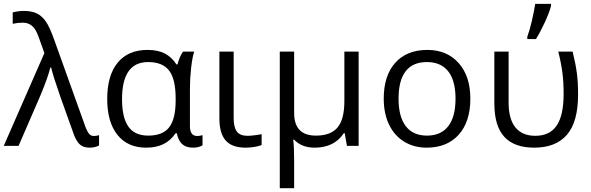

<svg xmlns="http://www.w3.org/2000/svg" viewBox="-26 -769 3117 1012"><path d="M-6.3 0 208 -489.3 181.6 -563Q168.5 -601.1 157 -616.9Q145.5 -632.8 130.4 -641.1Q115.2 -649.4 92.8 -649.4Q66.9 -649.4 41 -643.6V-703.6Q71.8 -711.4 100.1 -711.4Q141.6 -711.4 168.9 -697.8Q196.3 -684.1 216.3 -654.8Q236.3 -625.5 260.7 -556.6L425.3 -97.7Q434.1 -75.2 443.6 -63.7Q453.1 -52.2 468.8 -52.2Q481 -52.2 496.1 -56.6V-2Q474.1 9.3 446.8 9.3Q413.1 9.3 394.3 -8.1Q375.5 -25.4 362.3 -63L291.5 -260.7Q253.4 -369.6 243.7 -413.1H239.3Q226.6 -360.4 187 -265.6L71.8 0Z M755.4 -54.2Q832 -54.2 866 -98.4Q899.9 -142.6 899.9 -241.2V-248Q899.9 -352.1 865.5 -397Q831.1 -441.9 754.4 -441.9Q617.2 -441.9 617.2 -246.1Q617.2 -149.9 650.4 -102.1Q683.6 -54.2 755.4 -54.2ZM744.1 9.3Q647 9.3 593 -58.1Q539.1 -125.5 539.1 -247.1Q539.1 -371.6 594.2 -438.7Q649.4 -505.9 751.5 -505.9Q806.6 -505.9 843 -486.8Q879.4 -467.8 903.8 -429.7H909.7Q920.4 -471.7 939 -497.1H997.6Q987.8 -467.3 981.4 -411.4Q975.1 -355.5 975.1 -302.7V-104Q975.1 -52.2 1013.2 -52.2Q1026.4 -52.2 1041.5 -56.6V-2.9Q1020.5 9.3 991.2 9.3Q954.6 9.3 934.3 -9.3Q914.1 -27.8 905.8 -66.9H899.9Q873 -27.8 835.2 -9.3Q797.4 9.3 744.1 9.3Z M1205.6 -497.1V-146Q1205.6 -98.6 1222.2 -75.9Q1238.8 -53.2 1278.3 -53.2Q1294.9 -53.2 1317.9 -56.2Q1340.8 -59.1 1353 -62V-4.4Q1338.9 1.5 1315.2 5.4Q1291.5 9.3 1268.6 9.3Q1196.3 9.3 1163.3 -28.8Q1130.4 -66.9 1130.4 -143.6V-497.1Z M1524.4 -172.9Q1524.4 -54.2 1639.6 -54.2Q1716.8 -54.2 1752.9 -96.9Q1789.1 -139.6 1789.1 -235.8V-497.1H1864.3V0H1802.7L1791 -66.9H1786.1Q1735.8 9.3 1632.3 9.3Q1564 9.3 1524.4 -32.7H1519.5Q1524.4 5.4 1524.4 78.1V223.1H1448.7V-497.1H1524.4Z M2453.1 -249Q2453.1 -127.4 2391.8 -59.1Q2330.6 9.3 2222.7 9.3Q2156.2 9.3 2104.5 -22.2Q2052.7 -53.7 2024.7 -112.1Q1996.6 -170.4 1996.6 -249Q1996.6 -370.6 2057.4 -438.2Q2118.2 -505.9 2226.1 -505.9Q2330.1 -505.9 2391.6 -436.5Q2453.1 -367.2 2453.1 -249ZM2074.7 -249Q2074.7 -153.8 2112.8 -104Q2150.9 -54.2 2224.6 -54.2Q2298.3 -54.2 2336.7 -103.8Q2375 -153.3 2375 -249Q2375 -343.8 2336.7 -392.8Q2298.3 -441.9 2223.6 -441.9Q2149.9 -441.9 2112.3 -393.6Q2074.7 -345.2 2074.7 -249Z M2789.6 9.3Q2685.1 9.3 2632.3 -47.6Q2579.6 -104.5 2579.6 -225.1V-497.1H2654.8V-228.5Q2654.8 -141.6 2690.7 -97.4Q2726.6 -53.2 2795.9 -53.2Q2871.6 -53.2 2908.2 -107.2Q2944.8 -161.1 2944.8 -274.9Q2944.8 -334 2938.5 -384.8Q2932.1 -435.5 2916.5 -497.1H2992.2Q3008.3 -431.6 3014.6 -383.1Q3021 -334.5 3021 -271Q3021 -127 2962.4 -58.8Q2903.8 9.3 2789.6 9.3ZM2753.4 -575.7Q2765.6 -608.4 2777.6 -659.9Q2789.6 -711.4 2794.9 -748.5H2878.4V-738.3Q2870.1 -704.6 2845.5 -650.9Q2820.8 -597.2 2798.8 -563H2753.4Z"/></svg>

Font: Bpm'online Open Sans
Style: Regular
Weight: 400
Foundry: Ascender Corporation
Version: Version 1.10